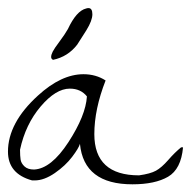

<svg xmlns="http://www.w3.org/2000/svg" viewBox="-20 -450 479 482"><path d="M245.1 -248Q216.8 -175.8 216.8 -113.3Q216.8 -9.8 329.1 -9.8Q357.4 -13.7 371.6 -21.5Q385.7 -29.3 402.3 -48.3Q418.9 -67.4 434.6 -80.1H439.5Q434.6 -25.4 401.9 -6.3Q369.1 12.7 312.5 12.7Q190.4 12.7 180.7 -88.9Q177.7 -78.1 161.1 -56.2Q144.5 -34.2 117.7 -15.6Q90.8 2.9 67.4 2.9Q63.5 2.9 60.5 2.9Q0 -13.7 0 -69.3Q0 -141.6 75.2 -210Q133.8 -263.7 189.5 -263.7Q220.7 -263.7 245.1 -248ZM30.3 -74.2Q30.3 -58.6 31.7 -49.3Q33.2 -40 41.5 -32.2Q49.8 -24.4 65.4 -24.4Q108.4 -26.4 151.9 -93.3Q195.3 -160.2 198.2 -208Q182.6 -227.5 155.3 -227.5Q120.1 -227.5 82 -182.6Q43.9 -137.7 30.3 -74.2ZM113.3 -299.8Q108.4 -301.8 108.4 -307.1Q108.4 -312.5 112.3 -320.3Q116.2 -328.1 129.4 -345.7Q142.6 -363.3 150.4 -377Q171.9 -422.9 196.3 -428.7Q199.2 -429.7 202.1 -429.7Q211.9 -429.7 211.9 -414.1Q211.9 -398.4 196.8 -374Q181.6 -349.6 173.8 -337.9Q150.4 -307.6 113.3 -299.8Z"/></svg>

Font: Dawning of a New Day
Style: Regular
Weight: 400
Designer: Kimberly Geswein
Foundry: Kimberly Geswein
Version: Version 1.002 2010